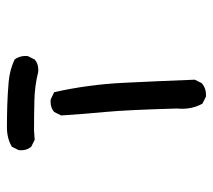

<svg xmlns="http://www.w3.org/2000/svg" viewBox="-50 -553 600 540"><g transform="rotate(-90 250.0 -283.0)"><path d="M248 -3.9 228.5 -13.7Q210.9 -44.9 214.8 -85Q210.9 -225.6 205.1 -287.1Q199.2 -348.6 195.3 -411.1L205.1 -430.7Q218.8 -442.4 240.2 -440.4L260.7 -430.7Q282.2 -335 287.1 -235.4Q292 -135.7 295.9 -35.2L286.1 -15.6Q270.5 -2 248 -3.9ZM317.4 -475.6Q278.3 -485.4 236.8 -486.3Q195.3 -487.3 152.3 -487.3L127 -485.4L107.4 -495.1Q95.7 -508.8 97.7 -530.3L107.4 -549.8Q130.9 -563.5 162.1 -563.5Q193.4 -563.5 225.1 -562.5Q256.8 -561.5 290 -558.6Q323.2 -555.7 352.5 -542Q364.3 -526.4 362.3 -504.9L352.5 -485.4Q338.9 -473.6 317.4 -475.6Z"/></g></svg>

Font: NaikaiFont
Style: Regular
Weight: 400
Version: Version 1.67